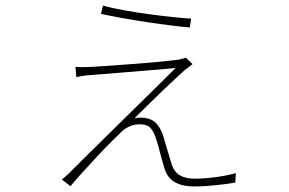

<svg xmlns="http://www.w3.org/2000/svg" viewBox="-20 -640 1040 692"><path d="M351 -620Q382 -611 427 -603Q472 -595 520 -588.5Q568 -582 608 -578Q648 -574 669 -573L664 -541Q639 -543 598.5 -548Q558 -553 511 -560Q464 -567 420 -575Q376 -583 344 -590ZM674 -409Q667 -404 660.5 -398.5Q654 -393 649 -390Q643 -385 620.5 -364.5Q598 -344 568.5 -315.5Q539 -287 511 -259.5Q483 -232 465 -214Q469 -215 475 -215.5Q481 -216 486 -216Q524 -216 543 -195.5Q562 -175 570 -144Q574 -131 579.5 -111.5Q585 -92 591 -73.5Q597 -55 600 -44Q609 -19 629.5 -7.5Q650 4 681 4Q702 4 730.5 1.5Q759 -1 786 -6Q813 -11 830 -16L828 18Q816 20 799.5 22.5Q783 25 763 27Q743 29 721.5 30.5Q700 32 679 32Q638 32 610 16.5Q582 1 571 -39Q567 -52 561.5 -72Q556 -92 551 -111.5Q546 -131 542 -141Q535 -164 523 -178Q511 -192 483 -192Q466 -192 449.5 -185.5Q433 -179 419 -166Q407 -155 382 -130Q357 -105 328 -74Q299 -43 273.5 -14.5Q248 14 234 31L203 7Q209 2 214.5 -2.5Q220 -7 227 -14Q255 -42 294 -80.5Q333 -119 376.5 -162Q420 -205 464 -248Q508 -291 546.5 -329Q585 -367 613 -395Q596 -393 565.5 -390.5Q535 -388 498.5 -385Q462 -382 425.5 -379Q389 -376 359.5 -373.5Q330 -371 314 -370Q297 -369 282.5 -367Q268 -365 255 -362L252 -399Q264 -398 279.5 -398Q295 -398 311 -399Q326 -400 357 -402Q388 -404 427 -407Q466 -410 505 -413Q544 -416 575.5 -419.5Q607 -423 623 -425Q632 -427 638.5 -428.5Q645 -430 650 -432Z"/></svg>

Font: Shanggu Sans SC VF
Style: Regular
Weight: 250
Designer: GuiWonder
Version: Version 1.021